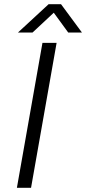

<svg xmlns="http://www.w3.org/2000/svg" viewBox="-20 -889 408 909"><path d="M60 0 181 -686H248L127 0ZM65 -735 210 -869H269L368 -735H303L222 -846H253L134 -735Z"/></svg>

Font: Archivo SemiExpanded ExtraLight
Style: Italic
Weight: 250
Width: 6
Italic angle: -10°
Designer: Hector Gatti
Foundry: Omnibus-Type
Version: Version 2.001